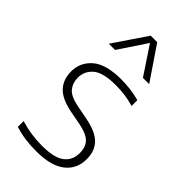

<svg xmlns="http://www.w3.org/2000/svg" viewBox="-249 -882 964 964"><g transform="rotate(45 233.5 -399.5)"><path d="M216.5 9Q174.5 9 137.8 4Q101 -1 65 -12.5V-53.5Q108 -41 144 -36Q180 -31 218 -31Q303.5 -31 340.8 -59.5Q378 -88 378 -139Q378 -182 355 -205.8Q332 -229.5 273.5 -241L197.5 -255.5Q121.5 -271 89.2 -307Q57 -343 57 -399Q57 -463 106.5 -505.8Q156 -548.5 264 -548.5Q332 -548.5 394.5 -531.5V-490.5Q358.5 -500.5 328.2 -504.5Q298 -508.5 264.5 -508.5Q175.5 -508.5 139.2 -477.8Q103 -447 103 -400.5Q103 -363 124.2 -336.8Q145.5 -310.5 204 -299L279.5 -284.5Q358 -269 391.2 -234.5Q424.5 -200 424.5 -142.5Q424.5 -73 373.2 -32Q322 9 216.5 9ZM92.5 -630.5 213 -808H259L379.5 -630.5H335L236 -779.5L137 -630.5Z"/></g></svg>

Font: Encode Sans SemiExpanded SemiExpanded ExtraLight
Style: Regular
Weight: 200
Width: 6
Designer: Multiple Designers
Foundry: Impallari Type
Version: Version 3.000; ttfautohint (v1.8.3) -l 8 -r 50 -G 200 -x 14 